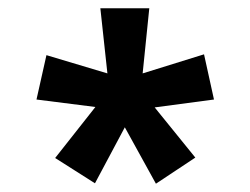

<svg xmlns="http://www.w3.org/2000/svg" viewBox="-20 -778 603 463"><path d="M356 -335 281 -471 209 -336 113 -397 210 -520 68 -538 92 -645 239 -601 222 -758H340L324 -601L472 -647L496 -538L353 -519L451 -398Z"/></svg>

Font: Noto Sans Mono SemiCondensed
Style: Bold
Weight: 700
Width: 4
Designer: Monotype Design Team
Foundry: Monotype Imaging Inc.
Version: Version 2.014